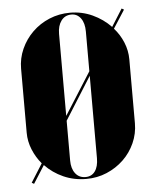

<svg xmlns="http://www.w3.org/2000/svg" viewBox="-43 -543 482 592"><g transform="rotate(-5 197.5 -247.0)"><path d="M68 -50Q51 -70 40.5 -95.5Q30 -121 30 -148V-346Q30 -378 43 -407Q56 -436 78.5 -458Q101 -480 131 -492.5Q161 -505 195 -505Q232 -505 264.5 -490Q297 -475 321 -450L355 -504L362 -500L326 -444Q344 -424 354.5 -398.5Q365 -373 365 -346V-148Q365 -116 352 -87Q339 -58 316.5 -36.5Q294 -15 264.5 -2.5Q235 10 201 10Q163 10 130.5 -4.5Q98 -19 74 -44L39 11L32 7ZM199 -499Q179 -499 167.5 -483.5Q156 -468 156 -443V-189L239 -320V-443Q239 -469 228 -484Q217 -499 199 -499ZM156 -51Q156 -26 167.5 -11Q179 4 199 4Q218 4 228.5 -10.5Q239 -25 239 -51V-306L156 -174Z"/></g></svg>

Font: Moniqa Black Display
Style: Regular
Weight: 900
Designer: Rajesh Rajput
Foundry: Rajesh Rajput
Version: Version 1.000